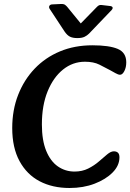

<svg xmlns="http://www.w3.org/2000/svg" viewBox="-20 -922 650 958"><path d="M327 16Q242 16 178 -17.5Q114 -51 77.5 -118Q41 -185 41 -283Q41 -373 70.5 -448.5Q100 -524 153 -579.5Q206 -635 279 -665.5Q352 -696 441 -696Q525 -696 567.5 -678Q610 -660 610 -611Q610 -586 600.5 -567.5Q591 -549 579 -549Q570 -549 556 -557Q542 -565 529 -572Q505 -585 476 -599.5Q447 -614 404 -614Q343 -614 294.5 -575Q246 -536 217.5 -466Q189 -396 189 -301Q189 -222 210.5 -169.5Q232 -117 269 -91.5Q306 -66 352 -66Q390 -66 420 -81Q450 -96 473 -116Q496 -136 514.5 -151.5Q533 -167 548 -167Q561 -167 568.5 -160Q576 -153 576 -137Q576 -96 542 -61.5Q508 -27 452 -5.5Q396 16 327 16ZM537 -872Q544 -880 541.5 -885.5Q539 -891 529 -892L487 -897Q479 -898 474 -895.5Q469 -893 464 -888L383 -805L316 -887Q312 -892 305 -897.5Q298 -903 282 -902L239 -900Q230 -899 226.5 -893Q223 -887 227 -879L302 -765Q315 -746 329 -739Q343 -732 366 -732Q389 -732 402 -738.5Q415 -745 424 -754Z"/></svg>

Font: Alkatra Medium
Style: Regular
Weight: 500
Designer: Suman Bhandary
Version: Version 1.100;gftools[0.9.22]